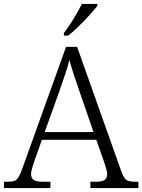

<svg xmlns="http://www.w3.org/2000/svg" viewBox="-22 -951 720 971"><path d="M-2 0V-32H19Q40 -32 51.5 -36.5Q63 -41 71.5 -55Q80 -69 90 -96L312 -714H368L592 -83Q604 -51 616.5 -41.5Q629 -32 661 -32H678V0H435V-32H463Q496 -32 508 -41.5Q520 -51 520 -71Q520 -83 513.5 -103.5Q507 -124 503 -136L465 -244H190L153 -140Q149 -127 142 -105.5Q135 -84 135 -71Q135 -51 148 -41.5Q161 -32 196 -32H233V0ZM204 -283H451L382 -483Q367 -525 352.5 -569.5Q338 -614 329 -648Q322 -618 307.5 -575.5Q293 -533 279 -492ZM301 -784Q316 -803 333 -829Q350 -855 365.5 -882Q381 -909 392 -931H470V-921Q457 -904 431 -875Q405 -846 375.5 -817.5Q346 -789 323 -771H301Z"/></svg>

Font: Noto Serif Malayalam Light
Style: Regular
Weight: 300
Designer: Indian type Foundry, Jelle Bosma, Monotype Design Team
Foundry: Monotype Imaging Inc.
Version: Version 2.104; ttfautohint (v1.8.4.7-5d5b)